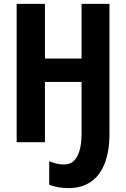

<svg xmlns="http://www.w3.org/2000/svg" viewBox="-20 -734 652 991"><path d="M545 -43Q545 45 521 108Q497 171 449.5 204Q402 237 332 237Q305 237 281 232.5Q257 228 234 220V98Q252 106 271 110.5Q290 115 312 115Q341 115 360.5 97Q380 79 390.5 43.5Q401 8 401 -46V-311H212V0H66V-714H212V-432H401V-714H545Z"/></svg>

Font: Noto Sans Display Condensed
Style: Bold
Weight: 700
Width: 3
Designer: Monotype Design Team
Foundry: Monotype Imaging Inc.
Version: Version 2.003